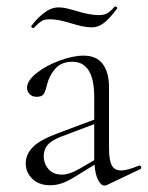

<svg xmlns="http://www.w3.org/2000/svg" viewBox="-20 -569 459 597"><path d="M414 -54Q418 -54 419 -49.5Q420 -45 416 -43L313 6Q309 8 305 8Q294 8 285 -9.5Q276 -27 274 -57L219 -23Q194 -7 175 0Q156 7 136 7Q101 7 80.5 -13Q60 -33 60 -61Q60 -89 82 -111.5Q104 -134 158 -154L273 -197V-267Q273 -377 205 -377Q171 -377 152 -355.5Q133 -334 126 -305Q122 -287 116.5 -277.5Q111 -268 94 -268Q80 -268 72 -276.5Q64 -285 64 -296Q64 -318 93.5 -341.5Q123 -365 165 -380.5Q207 -396 240 -396Q280 -396 299.5 -370Q319 -344 319 -297V-108Q319 -71 327.5 -55Q336 -39 357 -39Q376 -39 412 -54ZM273 -71V-74V-183L167 -143Q138 -131 127 -117Q116 -103 116 -84Q116 -60 131 -43Q146 -26 173 -26Q195 -26 225 -43ZM337 -549H338Q341 -549 343.5 -546.5Q346 -544 344 -542Q318 -508 301 -496Q284 -484 266 -484Q251 -484 235 -487.5Q219 -491 203 -496Q187 -501 169 -505Q151 -509 134 -509Q118 -509 109.5 -503.5Q101 -498 94.5 -491.5Q88 -485 85 -482H83Q80 -482 78 -484.5Q76 -487 78 -489Q94 -511 116.5 -528.5Q139 -546 162 -546Q176 -546 193.5 -541.5Q211 -537 214 -536Q258 -522 288 -522Q305 -522 315.5 -529Q326 -536 337 -549Z"/></svg>

Font: Cormorant Garamond Light
Style: Regular
Weight: 300
Designer: Christian Thalmann (Catharsis Fonts)
Version: Version 3.000